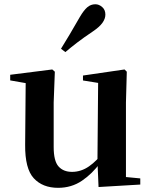

<svg xmlns="http://www.w3.org/2000/svg" viewBox="-20 -875 718 911"><path d="M255.7 16.2Q182.1 16.2 140.2 -29.3Q98.3 -74.7 99.3 -187.9L102 -497.7L132 -475.4L28.4 -493.5V-520.2L228 -545.4L240.2 -534.8L234.7 -388.7V-177.8Q234.7 -111 257.7 -85.3Q280.7 -59.5 321.8 -59.5Q364.7 -59.5 402.5 -85.8Q440.3 -112.1 469.6 -153.8L503.2 -103H456Q418.4 -51 368.8 -17.4Q319.2 16.2 255.7 16.2ZM447.6 12.4 442.4 -109.4V-111.9L445.6 -481.6L373.7 -493.2V-516.6L570.9 -545.4L581.6 -534.8L577.6 -388.7V-35L645.6 -28.5V0.7ZM269.4 -643.7Q288.8 -675.4 309.5 -709.7Q330.2 -743.9 359 -794.7Q377.4 -826.1 394.1 -840.5Q410.8 -854.8 432.3 -854.8Q449.8 -854.8 464.9 -841.6Q480 -828.4 480 -805.7Q480 -786.2 465.9 -766.5Q451.8 -746.8 420.2 -725.6Q375.1 -695.3 345.4 -672.4Q315.8 -649.6 290.1 -627.8Z"/></svg>

Font: Noto Serif KR ExtraLight
Style: Regular
Weight: 200
Designer: Ryoko NISHIZUKA 西塚涼子 (kana & ideographs); Frank Grießhammer (Latin, Greek & Cyrillic); Wenlong ZHANG 张文龙 (bopomofo); San
Foundry: Adobe
Version: Version 2.002-H1;hotconv 1.1.0;makeotfexe 2.6.0